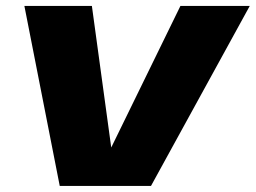

<svg xmlns="http://www.w3.org/2000/svg" viewBox="-20 -610 840 630"><path d="M176 0 60 -590.5H281.5L345 -126L572 -590.5H799.5L475.5 0Z"/></svg>

Font: Anybody ExtraExpanded ExtraBold
Style: Italic
Weight: 800
Width: 8
Italic angle: -10°
Designer: Tyler Finck
Foundry: Etcetera Type Company
Version: Version 1.010; ttfautohint (v1.8.3) -l 8 -r 50 -G 200 -x 14 